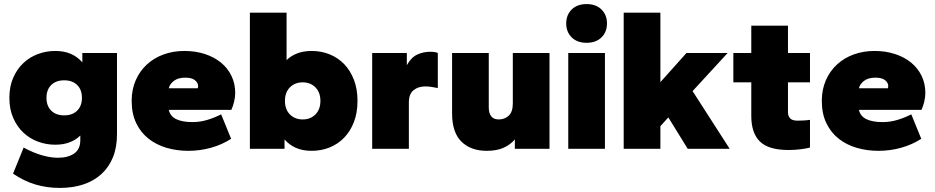

<svg xmlns="http://www.w3.org/2000/svg" viewBox="-20 -730 4586 942"><path d="M251 -20Q207 -20 166.5 -35Q126 -50 95 -79Q64 -108 45 -151Q26 -194 26 -250Q26 -306 45 -349Q64 -392 95 -421Q126 -450 166.5 -465Q207 -480 251 -480Q296 -480 329 -465Q362 -450 384 -424V-470H554V-72Q554 -7 534 42Q514 91 477 124.5Q440 158 388.5 175Q337 192 274 192Q209 192 153 175Q97 158 44 122L96 -6Q144 20 186.5 32Q229 44 264 44Q314 44 344 23Q374 2 374 -42V-65Q353 -44 322 -32Q291 -20 251 -20ZM295 -164Q335 -164 358.5 -187Q382 -210 382 -250Q382 -290 358.5 -313Q335 -336 295 -336Q255 -336 231.5 -313Q208 -290 208 -250Q208 -210 231.5 -187Q255 -164 295 -164Z M904 10Q848 10 798 -4.5Q748 -19 709.5 -49Q671 -79 648.5 -125.5Q626 -172 626 -235Q626 -291 646 -336.5Q666 -382 701 -414Q736 -446 783 -463Q830 -480 885 -480Q939 -480 985 -465Q1031 -450 1064 -423Q1097 -396 1115.5 -358Q1134 -320 1134 -274Q1134 -254 1128.5 -231Q1123 -208 1115 -191H808Q815 -160 844.5 -145.5Q874 -131 924 -131Q962 -131 998 -142Q1034 -153 1065 -169L1114 -49Q1069 -20 1015 -5Q961 10 904 10ZM889 -349Q854 -349 833.5 -333.5Q813 -318 808 -297H950Q952 -303 952 -307Q952 -324 936.5 -336.5Q921 -349 889 -349Z M1509 10Q1464 10 1431 -5Q1398 -20 1376 -46V0H1206V-668H1386V-435Q1407 -456 1438 -468Q1469 -480 1509 -480Q1556 -480 1597 -463.5Q1638 -447 1668.5 -415.5Q1699 -384 1716.5 -338.5Q1734 -293 1734 -235Q1734 -177 1716.5 -131.5Q1699 -86 1668.5 -54.5Q1638 -23 1597 -6.5Q1556 10 1509 10ZM1465 -144Q1503 -144 1527.5 -168.5Q1552 -193 1552 -235Q1552 -277 1527.5 -301.5Q1503 -326 1465 -326Q1427 -326 1402.5 -301.5Q1378 -277 1378 -235Q1378 -193 1402.5 -168.5Q1427 -144 1465 -144Z M1806 0V-470H1976V-410Q1997 -448 2026.5 -462Q2056 -476 2091 -476Q2116 -476 2128 -470V-298Q2113 -301 2097.5 -303.5Q2082 -306 2066 -306Q2032 -306 2009 -287.5Q1986 -269 1986 -227V0Z M2368 10Q2290 10 2244 -35Q2198 -80 2198 -174V-470H2378V-203Q2378 -175 2390 -159.5Q2402 -144 2427 -144Q2456 -144 2476 -162.5Q2496 -181 2496 -223V-470H2676V0H2506V-46Q2484 -20 2450.5 -5Q2417 10 2368 10Z M2768 0V-470H2948V0ZM2858 -520Q2812 -520 2785 -546.5Q2758 -573 2758 -615Q2758 -657 2785 -683.5Q2812 -710 2858 -710Q2904 -710 2931 -683.5Q2958 -657 2958 -615Q2958 -573 2931 -546.5Q2904 -520 2858 -520Z M3354 0 3259 -154 3220 -111V0H3040V-668H3220V-327L3348 -470H3550L3378 -283L3560 0Z M3849 6Q3751 6 3708.5 -35.5Q3666 -77 3666 -161V-326H3578V-470H3666V-604H3846V-470H3954V-326H3846V-179Q3846 -161 3856.5 -149.5Q3867 -138 3893 -138Q3906 -138 3924 -139Q3942 -140 3954 -142V-6Q3934 -1 3906 2.5Q3878 6 3849 6Z M4290 10Q4234 10 4184 -4.5Q4134 -19 4095.5 -49Q4057 -79 4034.5 -125.5Q4012 -172 4012 -235Q4012 -291 4032 -336.5Q4052 -382 4087 -414Q4122 -446 4169 -463Q4216 -480 4271 -480Q4325 -480 4371 -465Q4417 -450 4450 -423Q4483 -396 4501.5 -358Q4520 -320 4520 -274Q4520 -254 4514.5 -231Q4509 -208 4501 -191H4194Q4201 -160 4230.5 -145.5Q4260 -131 4310 -131Q4348 -131 4384 -142Q4420 -153 4451 -169L4500 -49Q4455 -20 4401 -5Q4347 10 4290 10ZM4275 -349Q4240 -349 4219.5 -333.5Q4199 -318 4194 -297H4336Q4338 -303 4338 -307Q4338 -324 4322.5 -336.5Q4307 -349 4275 -349Z"/></svg>

Font: Celebes Black
Style: Regular
Weight: 900
Designer: Anugrah Pasau
Foundry: Lafontype
Version: Version 1.000; ttfautohint (v1.8.4)